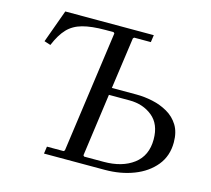

<svg xmlns="http://www.w3.org/2000/svg" viewBox="-98 -786 988 901"><g transform="rotate(15 396.5 -335.0)"><path d="M85 -500 54 -510 112 -670H410L405 -635H317Q249 -635 205.5 -623Q162 -611 134.5 -582Q107 -553 85 -500ZM188 0 193 -35H274L279 -40L361 -630L356 -635H277L282 -670H542L537 -635H456L451 -630L416 -380H536Q574 -380 614 -371.5Q654 -363 688 -343.5Q722 -324 742.5 -291Q763 -258 763 -208Q763 -142 725 -95.5Q687 -49 623.5 -24.5Q560 0 483 0ZM374 -35H468Q558 -35 613 -76.5Q668 -118 668 -197Q668 -271 622.5 -308Q577 -345 511 -345H411L369 -40Z"/></g></svg>

Font: Brygada 1918
Style: Italic
Weight: 400
Italic angle: -8°
Designer: Mateusz Machalski | Borys Kosmynka | Przemek Hoffer
Foundry: NIEPODLEGLA 2018
Version: Version 3.006